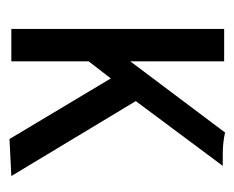

<svg xmlns="http://www.w3.org/2000/svg" viewBox="-66 -436 506 415"><g transform="rotate(90 187.5 -229.0)"><path d="M281 4 150 -215 113 -167V0H43V-460H113V-257L267 -462Q288 -457 314 -457H339L199 -269L361 0Z"/></g></svg>

Font: Inconsolata Condensed Medium
Style: Regular
Weight: 500
Width: 3
Monospace: yes
Designer: Raph Levien, Cyreal, Brenton Simpson
Foundry: Raph Levien, Cyreal, Google
Version: Version 3.100; ttfautohint (v1.8.4.7-5d5b)